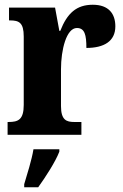

<svg xmlns="http://www.w3.org/2000/svg" viewBox="-20 -568 519 809"><path d="M12 0H323V-54H293C260 -54 237 -62 237 -121V-276C237 -359 260 -450 304 -450C337 -450 344 -421 344 -366C418 -366 466 -394 466 -457C466 -510 438 -548 371 -548C302 -548 263 -512 234 -438H230L212 -536H18V-482H22C60 -482 80 -473 80 -414V-126C80 -63 56 -54 16 -54H12ZM82 208V221H141C172 178 214 113 230 71V61H121C114 105 94 168 82 208Z"/></svg>

Font: Noto Serif Sinhala Condensed ExtraBold
Style: Regular
Weight: 800
Width: 3
Designer: Jelle Bosma - Monotype Design Team
Foundry: Monotype Imaging Inc.
Version: Version 2.007